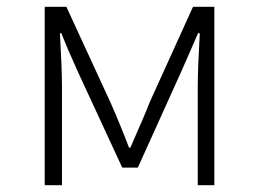

<svg xmlns="http://www.w3.org/2000/svg" viewBox="-20 -547 765 567"><path d="M112 -527H176L306 -245Q334 -182 361 -111H365Q407 -206 422 -245L550 -527H613V0H564V-291Q564 -343 570 -449H565L515 -335L387 -52H341L210 -335Q177 -408 161 -449H157Q163 -343 163 -291V0H112Z"/></svg>

Font: Nebula Sans Light
Style: Regular
Weight: 300
Designer: Paul D. Hunt for Adobe (as Source Sans)
Foundry: Nebula Entertainment & Broadcasting LLC
Version: Version 1.010